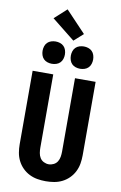

<svg xmlns="http://www.w3.org/2000/svg" viewBox="-123 -1265 847 1339"><g transform="rotate(10 300.0 -595.5)"><path d="M300 8Q270 8 240.5 3Q211 -2 184 -15.5Q157 -29 135.5 -50.5Q114 -72 100.5 -99Q87 -126 82 -155.5Q77 -185 77 -215V-735H223V-215Q223 -197 226 -178.5Q229 -160 238.5 -144.5Q248 -129 265 -120.5Q282 -112 300 -112Q318 -112 335 -120.5Q352 -129 361.5 -144.5Q371 -160 374 -178.5Q377 -197 377 -215V-735H523V-215Q523 -185 518 -155.5Q513 -126 499.5 -99Q486 -72 464.5 -50.5Q443 -29 416 -15.5Q389 -2 359.5 3Q330 8 300 8ZM400 -806Q384 -806 368.5 -811Q353 -816 342 -827Q331 -838 326 -853.5Q321 -869 321 -885Q321 -901 326 -916.5Q331 -932 342 -943Q353 -954 368.5 -959Q384 -964 400 -964Q416 -964 431.5 -959Q447 -954 458 -943Q469 -932 474 -916.5Q479 -901 479 -885Q479 -869 474 -853.5Q469 -838 458 -827Q447 -816 431.5 -811Q416 -806 400 -806ZM200 -806Q184 -806 168.5 -811Q153 -816 142 -827Q131 -838 126 -853.5Q121 -869 121 -885Q121 -901 126 -916.5Q131 -932 142 -943Q153 -954 168.5 -959Q184 -964 200 -964Q216 -964 231.5 -959Q247 -954 258 -943Q269 -932 274 -916.5Q279 -901 279 -885Q279 -869 274 -853.5Q269 -838 258 -827Q247 -816 231.5 -811Q216 -806 200 -806ZM320 -991 157 -1121 243 -1199 385 -1049Z"/></g></svg>

Font: Iosevka Custom Heavy Extended
Style: Regular
Weight: 900
Width: 7
Monospace: yes
Designer: Belleve Invis
Foundry: Belleve Invis
Version: Version 11.2.4; ttfautohint (v1.8.4)